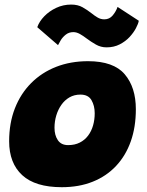

<svg xmlns="http://www.w3.org/2000/svg" viewBox="-20 -790 625 819"><path d="M243.5 8.5Q130.5 8.5 74.8 -42.8Q19 -94 19 -187.5Q19 -265 43.5 -327.8Q68 -390.5 112.8 -435.5Q157.5 -480.5 219.2 -504.8Q281 -529 355.5 -529Q464.5 -529 512 -473.2Q559.5 -417.5 559.5 -324Q559.5 -248 537.8 -186.8Q516 -125.5 474.8 -81.8Q433.5 -38 375.2 -14.8Q317 8.5 243.5 8.5ZM270.5 -171Q299 -171 320.2 -181.8Q341.5 -192.5 355.8 -211.5Q370 -230.5 377 -255Q384 -279.5 384 -307Q384 -339 370.2 -362.8Q356.5 -386.5 323 -386.5Q297 -386.5 276.5 -374.8Q256 -363 241.8 -342.8Q227.5 -322.5 220 -297.2Q212.5 -272 212.5 -245Q212.5 -213 226.8 -192Q241 -171 270.5 -171ZM139 -674Q147.5 -698.5 168.8 -720.5Q190 -742.5 219.8 -756.5Q249.5 -770.5 283.5 -770.5Q312 -770.5 332.2 -759Q352.5 -747.5 369 -734.5Q382.5 -723.5 396 -715.5Q409.5 -707.5 425 -707.5Q447 -707.5 461 -724.5Q475 -741.5 481.5 -760.5L572 -701.5Q570 -689 560 -670Q550 -651 532.8 -632.2Q515.5 -613.5 490.8 -600.8Q466 -588 434.5 -588Q410 -588 389 -600Q368 -612 350 -625.5Q335 -637 320.8 -645Q306.5 -653 293 -653Q274 -653 260.5 -642.2Q247 -631.5 239 -618.2Q231 -605 227.5 -597.5Z"/></svg>

Font: Grandstander Thin Black
Style: Italic
Weight: 900
Italic angle: -15°
Version: Version 1.200